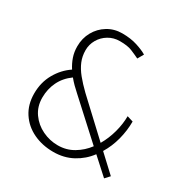

<svg xmlns="http://www.w3.org/2000/svg" viewBox="-161 -838 969 992"><g transform="rotate(30 323.5 -341.5)"><path d="M453 -117Q424 -78 382 -53Q340 -28 289 -28Q241 -28 197 -49Q153 -70 125 -109.5Q97 -149 97 -202Q97 -253 118 -296.5Q139 -340 182 -371Q195 -355 210.5 -339.5Q226 -324 242 -310ZM582 0 607 -27 507 -120Q535 -166 549 -220Q563 -274 563 -328L527 -339Q527 -293 513.5 -243Q500 -193 475 -150L277 -335Q243 -368 218.5 -398Q194 -428 181 -459Q168 -490 168 -526Q168 -560 185 -589.5Q202 -619 232 -637Q262 -655 299 -655Q345 -655 370.5 -644.5Q396 -634 421 -622L441 -657Q418 -671 379 -683.5Q340 -696 290 -696Q242 -696 203.5 -672.5Q165 -649 143 -609.5Q121 -570 121 -522Q121 -488 131 -459Q141 -430 158 -404Q110 -372 80 -319Q50 -266 50 -200Q50 -134 81.5 -86Q113 -38 166.5 -12.5Q220 13 286 13Q349 13 400 -14.5Q451 -42 485 -88Z"/></g></svg>

Font: Catamaran Thin Thin
Style: Regular
Weight: 250
Version: Version 2.000